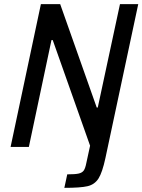

<svg xmlns="http://www.w3.org/2000/svg" viewBox="-20 -708 686 925"><path d="M396 77 414 -6 234 -515H228L119 0H31L177 -688H270L446 -190H451L558 -688H646L488 53Q473 123 454.5 152Q436 181 402 189Q368 197 290 197L304 132Q343 132 359.5 128Q376 124 383.5 113.5Q391 103 396 77Z"/></svg>

Font: Saira Semi Condensed
Style: Italic
Weight: 400
Width: 4
Italic angle: -12°
Designer: Hector Gatti with collaboration of the Omnibus-Type team
Foundry: Omnibus-Type
Version: Version 1.001; ttfautohint (v1.8)